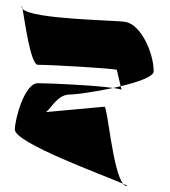

<svg xmlns="http://www.w3.org/2000/svg" viewBox="-20 -642 571 646"><path d="M30 -206C30 -161 325 -54 394 -24C359 -68 342 -279 332 -283L135 -265C152 -277 173 -324 215 -324C236 -324 299 -333 361 -346C298 -355 151 -362 107 -362C63 -362 30 -242 30 -206ZM53 -618C53 -616 54 -614 56 -612C54 -622 53 -625 53 -618ZM56 -612C63 -572 83 -425 107 -424C151 -424 362 -412 373 -407L386 -352C445 -366 497 -384 497 -402C497 -464 455 -557 404 -568C384 -574 88 -576 56 -612ZM361 -346C375 -344 385 -342 389 -340L386 -352C378 -350 369 -348 361 -346ZM394 -24C398 -19 402 -16 407 -16C411 -16 406 -19 394 -24Z"/></svg>

Font: Crazy Punk
Style: Regular
Weight: 400
Version: Version 1